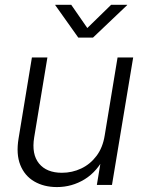

<svg xmlns="http://www.w3.org/2000/svg" viewBox="-20 -758 590 787"><path d="M213.4 8.8Q160.2 8.8 120.6 -14.2Q81.1 -37.1 63.2 -81.8Q45.4 -126.5 56.2 -190.9L110.8 -522.5H174.3L120.1 -194.8Q108.9 -126 139.9 -87.9Q170.9 -49.8 233.9 -49.8Q275.9 -49.8 313 -67.4Q350.1 -85 375.7 -119.1Q401.4 -153.3 409.2 -203.1L461.9 -522.5H525.9L439 0H377L397.5 -123.5H413.1Q379.4 -55.2 327.1 -23.2Q274.9 8.8 213.4 8.8ZM272 -738.3 337.9 -643.1 435.5 -738.3H501.5L501 -736.8L361.3 -604H300.8L206.5 -736.8V-738.3Z"/></svg>

Font: Inter 28pt Light
Style: Italic
Weight: 300
Italic angle: -9.3988°
Designer: Rasmus Andersson
Foundry: rsms
Version: Version 4.001;git-66647c0bb